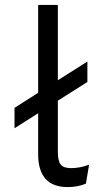

<svg xmlns="http://www.w3.org/2000/svg" viewBox="-20 -750 412 780"><path d="M269 -67Q305 -67 342 -81L329 -4Q296 10 255 10Q135 10 135 -124V-290L39 -229V-312L135 -373V-730H215V-424L335 -500V-417L215 -341V-134Q215 -96 226.5 -81.5Q238 -67 269 -67Z"/></svg>

Font: Work Sans
Style: Regular
Weight: 400
Designer: Wei Huang
Foundry: Wei Huang
Version: Version 1.032;PS 001.032;hotconv 1.0.70;makeotf.lib2.5.58329